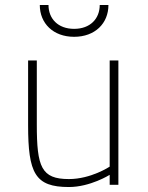

<svg xmlns="http://www.w3.org/2000/svg" viewBox="-20 -743 597 772"><path d="M421 -500V-73C421 -73 346 -23 257 -23C146 -23 128 -72 128 -242V-500H93V-240C93 -46 121 9 257 9C343 9 421 -40 421 -40V0H456V-500ZM140 -723C140 -649 194 -595 278 -595C362 -595 416 -649 416 -723H381C381 -668 343 -627 278 -627C213 -627 175 -668 175 -723Z"/></svg>

Font: TitilliumText22L
Style: 1 wt
Weight: 100
Designer: Campivisivi
Foundry: Campivisivi
Version: 1.000